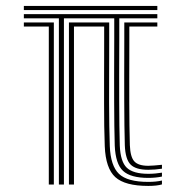

<svg xmlns="http://www.w3.org/2000/svg" viewBox="-20 -619 623 644"><path d="M177.5 0V-557.6H60V-571.5H507.7V-557.6H380.1V-487.3Q380.1 -468.8 379.9 -436.1Q379.8 -403.4 379.7 -362.9Q379.7 -322.4 379.8 -279.9Q380 -237.4 380.4 -198.5Q380.8 -159.7 381.8 -130.7Q384 -76.5 405.5 -56.2Q427.1 -36 477.5 -36Q489.6 -36 501.3 -37.1Q513 -38.1 523.2 -39.9V-26.8Q513.8 -24.7 501.8 -23.5Q489.8 -22.3 477.5 -22.3Q418.2 -22.3 392.8 -45.7Q367.5 -69 364.9 -130.5Q363.9 -159 363.5 -197Q363.1 -235 362.9 -276.8Q362.8 -318.5 362.8 -358.8Q362.9 -399.1 363 -432.7Q363.2 -466.3 363.2 -487.4V-557.6H194.4V0ZM143.7 0V-529.9H60V-543.7H160.6V0ZM477.5 4.6Q399.2 4.6 366.8 -24.8Q334.4 -54.2 331.4 -128.3Q330.2 -159.4 329.6 -196.4Q329.1 -233.3 329.1 -272.8Q329 -312.3 329.1 -351.2Q329.2 -390.1 329.3 -425.1Q329.4 -460.1 329.4 -487.8V-529.9H228.1V0H211.2V-543.7H346.3V-487.3Q346.3 -460.3 346.2 -425.5Q346 -390.7 346 -351.8Q345.9 -312.9 345.9 -273.3Q346 -233.7 346.6 -196.6Q347.2 -159.6 348.3 -128.8Q350.9 -62.9 379 -35.9Q407.1 -8.9 477.5 -8.9Q503.8 -8.9 523.2 -13.5V-0.4Q505.8 4.6 477.5 4.6ZM477.5 -49.5Q435.3 -49.5 417.9 -67.2Q400.5 -84.9 398.7 -131.4Q397.7 -159.6 397.3 -198.3Q396.8 -237 396.7 -279.5Q396.5 -322.1 396.6 -362.7Q396.7 -403.3 396.8 -435.9Q396.9 -468.6 396.9 -487V-543.7H507.7V-529.9H413.8V-486.9Q413.8 -458.6 413.7 -423.4Q413.6 -388.3 413.5 -349.9Q413.4 -311.5 413.6 -272.7Q413.7 -233.9 414.2 -197.9Q414.6 -161.9 415.6 -132Q417 -92.8 430.4 -77.9Q443.8 -62.9 477.5 -62.9Q485.6 -62.9 497.2 -63.9Q508.8 -64.8 523.2 -66.3V-53.2Q512.2 -51.5 500.5 -50.5Q488.8 -49.5 477.5 -49.5ZM60 -585.3V-599.2H507.7V-585.3Z"/></svg>

Font: Big Shoulders Inline Text SC Thin
Style: Regular
Weight: 100
Designer: Patric King
Foundry: XO Type Co
Version: Version 2.002